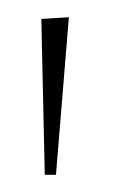

<svg xmlns="http://www.w3.org/2000/svg" viewBox="-20 -770 140 223"><path d="M28 -748 60 -750 45 -567H32Z"/></svg>

Font: Italiana
Style: Regular
Weight: 400
Designer: Santiago Orozco
Foundry: Santiago Orozco
Version: Version 001.001